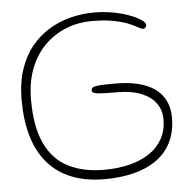

<svg xmlns="http://www.w3.org/2000/svg" viewBox="-49 -663 752 748"><g transform="rotate(-5 327.5 -289.0)"><path d="M331 36.5Q256.5 36.5 201 14Q145.5 -8.5 108.5 -51.5Q71.5 -94.5 53.2 -156.8Q35 -219 35 -298.5Q35 -366 52.2 -417.8Q69.5 -469.5 99.8 -506.8Q130 -544 169.8 -567.8Q209.5 -591.5 254.5 -602.8Q299.5 -614 346 -614Q384.5 -614 420 -607.2Q455.5 -600.5 483.5 -590Q511.5 -579.5 527.8 -568.2Q544 -557 544 -547.5Q544 -543 540.2 -538.5Q536.5 -534 531 -534Q525 -534 512.5 -541.2Q500 -548.5 478 -557.8Q456 -567 420.8 -574.2Q385.5 -581.5 333.5 -581.5Q280.5 -581.5 233.2 -562.8Q186 -544 149.5 -507.8Q113 -471.5 92.2 -418.2Q71.5 -365 71.5 -296Q71.5 -189.5 102.8 -124.2Q134 -59 192.5 -29.5Q251 0 331.5 0Q384 0 429 -10.8Q474 -21.5 507.8 -43.5Q541.5 -65.5 560.2 -98.8Q579 -132 579 -176.5Q579 -212 559.5 -239Q540 -266 502.5 -281.2Q465 -296.5 411 -296.5Q361.5 -296.5 335.8 -298.5Q310 -300.5 310 -312.5Q310 -321.5 319 -325.2Q328 -329 349 -330Q370 -331 406 -331Q454 -331 492.2 -321.8Q530.5 -312.5 557.2 -293.8Q584 -275 598.2 -246.5Q612.5 -218 612.5 -180Q612.5 -124.5 592 -83.5Q571.5 -42.5 534 -16Q496.5 10.5 445 23.5Q393.5 36.5 331 36.5Z"/></g></svg>

Font: Gluten Thin
Style: Regular
Weight: 100
Designer: Tyler Finck
Foundry: Etcetera Type Company
Version: Version 1.300